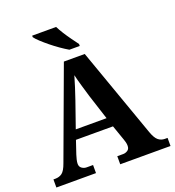

<svg xmlns="http://www.w3.org/2000/svg" viewBox="-162 -1057 1077 1184"><g transform="rotate(-20 376.5 -465.5)"><path d="M4 0V-53H16Q43 -53 61.5 -67Q80 -81 96 -126L313 -714H450L659 -125Q674 -83 692.5 -68Q711 -53 735 -53H753V0H423V-53H462Q477 -53 491 -62Q505 -71 505 -92Q505 -104 502 -115.5Q499 -127 496 -135L461 -235H218L189 -149Q185 -137 181 -120.5Q177 -104 177 -92Q177 -73 191 -63Q205 -53 222 -53H264V0ZM239 -296H441L388 -460Q378 -494 365.5 -536Q353 -578 345 -613Q336 -581 323 -540.5Q310 -500 298 -465ZM370 -771Q346 -785 318 -804.5Q290 -824 263 -846Q236 -868 214.5 -888Q193 -908 184 -921V-931H341Q352 -909 369 -882Q386 -855 405 -829Q424 -803 438 -784V-771Z"/></g></svg>

Font: Noto Serif Vithkuqi
Style: Regular
Weight: 400
Version: Version 1.005